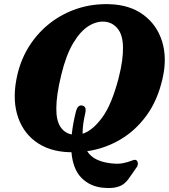

<svg xmlns="http://www.w3.org/2000/svg" viewBox="-20 -735 832 946"><path d="M516 -714.5Q619 -712 686.2 -662.2Q753.5 -612.5 778.8 -530.5Q804 -448.5 781 -348.5Q757 -241.5 702 -166Q647 -90.5 571.2 -46.5Q495.5 -2.5 409.5 10Q426.5 36 454.2 49.8Q482 63.5 517.5 68.5Q558.5 74.5 584.8 69.2Q611 64 626.2 57.5Q641.5 51 649 53Q656.5 55.5 658.8 67Q661 78.5 653 89.5L613 147Q604 159.5 590 170.8Q576 182 551.8 187.8Q527.5 193.5 487 190Q424 184 381.8 141.8Q339.5 99.5 332 15Q327 15 321.5 15Q220 11.5 153.8 -38.5Q87.5 -88.5 63.8 -174Q40 -259.5 66.5 -370.5Q85 -447.5 126.2 -511.2Q167.5 -575 227.2 -621.5Q287 -668 360.2 -692.2Q433.5 -716.5 516 -714.5ZM354.5 -187Q358 -201 365.5 -209.2Q373 -217.5 385 -215Q408 -210.5 400 -177Q386.5 -119.5 387 -76Q435.5 -91 483 -155.2Q530.5 -219.5 564.5 -350.5Q576.5 -397.5 581.5 -434.8Q586.5 -472 586 -501Q585.5 -561 560.8 -592.5Q536 -624 497.5 -628Q457 -632 416.2 -606.5Q375.5 -581 340.5 -522.2Q305.5 -463.5 282.5 -368.5Q269.5 -316 263.5 -274.5Q257.5 -233 257.5 -201.5Q257 -141 277.8 -110Q298.5 -79 333.5 -72.5Q339 -125.5 354.5 -187Z"/></svg>

Font: Fraunces 9pt S100
Style: Bold Italic
Weight: 700
Italic angle: -16°
Version: Version 1.000; ttfautohint (v1.8.3)